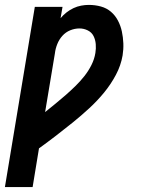

<svg xmlns="http://www.w3.org/2000/svg" viewBox="-53 -548 573 783"><path d="M-33 215 89 -520H202L194 -474Q205 -487 218.5 -497.5Q232 -508 247 -515Q262 -522 278 -525Q294 -528 309 -528Q335 -528 358.5 -521.5Q382 -515 399.5 -500Q417 -485 428 -464Q439 -443 444 -419.5Q449 -396 450 -371.5Q451 -347 447 -322Q440 -281 419.5 -242.5Q399 -204 371.5 -170.5Q344 -137 311.5 -107Q279 -77 245 -49.5Q211 -22 176.5 4.5Q142 31 106 57L80 215ZM131 -91Q152 -108 173 -125Q194 -142 214.5 -160Q235 -178 254.5 -197Q274 -216 291 -237.5Q308 -259 320 -283Q332 -307 336 -332Q339 -350 337.5 -368Q336 -386 328.5 -401Q321 -416 305 -424Q289 -432 271 -432Q252 -432 233.5 -424.5Q215 -417 201.5 -402Q188 -387 180.5 -368Q173 -349 171 -331Z"/></svg>

Font: Iosevka Term Curly Oblique
Style: Bold
Weight: 700
Italic angle: -9°
Designer: Belleve Invis
Foundry: Belleve Invis
Version: Version 32.3.0